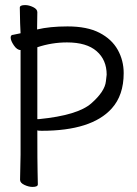

<svg xmlns="http://www.w3.org/2000/svg" viewBox="-20 -725 540 756"><path d="M108 11Q93 11 76 3Q59 -5 59 -17L61 -116V-528Q47 -528 34.5 -546.5Q22 -565 22 -577Q22 -588 32 -588L61 -594Q59 -622 58 -695Q58 -705 79 -705Q94 -705 110.5 -697Q127 -689 127 -677L126 -609Q176 -621 246 -621Q323 -621 371.5 -596Q420 -571 443.5 -529Q467 -487 467 -437Q467 -350 420 -298Q341 -210 144 -210Q129 -210 127 -212Q127 -81 128 -48.5Q129 -16 129 1Q129 11 108 11ZM134 -256Q286 -271 339.5 -318Q393 -365 397 -405L400 -431Q400 -489 360.5 -523.5Q321 -558 244 -558Q184 -558 127 -539V-256Z"/></svg>

Font: Moon Stars Kai HW
Style: Regular
Weight: 400
Designer: GuiWonder
Version: Version 1.101